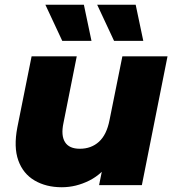

<svg xmlns="http://www.w3.org/2000/svg" viewBox="-20 -779 732 808"><path d="M240 9Q174 9 125.5 -19.5Q77 -48 57 -104Q37 -160 53 -243L113 -542H303L247 -261Q236 -209 253.5 -181Q271 -153 316 -153Q364 -153 396.5 -182.5Q429 -212 441 -274L495 -542H685L577 0H397L428 -153L452 -109Q413 -48 356.5 -19.5Q300 9 240 9ZM460 -607 389 -759H551L583 -607ZM242 -607 171 -759H333L365 -607Z"/></svg>

Font: Montserrat Thin ExtraBold
Style: Italic
Weight: 800
Italic angle: -11.3°
Version: Version 9.000